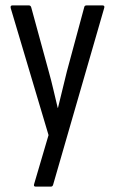

<svg xmlns="http://www.w3.org/2000/svg" viewBox="-20 -507 427 712"><path d="M112 185Q103 185 107 174L160 -6L20 -476Q17 -487 26 -487H87Q94 -487 96 -479L161 -241Q170 -209 178 -174.5Q186 -140 194 -107H195Q203 -140 211.5 -174.5Q220 -209 228 -242L292 -479Q293 -487 301 -487H360Q370 -487 366 -476L177 178Q175 185 169 185Z"/></svg>

Font: Sofia Sans Cond
Style: Regular
Weight: 400
Width: 3
Designer: Botio Nikoltchev, Ani Petrova
Foundry: lettersoup
Version: Version 4.100; ttfautohint (v1.8.3)